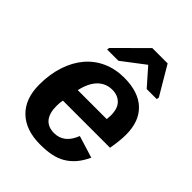

<svg xmlns="http://www.w3.org/2000/svg" viewBox="-214 -861 985 985"><g transform="rotate(45 278.0 -368.5)"><path d="M175 -232Q171 -216 171 -189Q171 -137 193.5 -109.5Q216 -82 261 -82Q333 -82 365 -165L485 -128Q467 -89 444.5 -63Q422 -37 394 -20.5Q366 -4 331 3Q296 10 252 10Q147 10 89 -46Q31 -102 31 -204Q31 -280 51.5 -342Q72 -404 109 -447.5Q146 -491 198.5 -514.5Q251 -538 315 -538Q418 -538 473 -486Q528 -434 528 -337Q528 -313 525 -287Q522 -261 517 -232ZM401 -324 403 -351Q403 -403 378.5 -427Q354 -451 315 -451Q269 -451 237 -419Q205 -387 191 -324ZM512 -591 510 -578H437L355 -671H354L232 -578H150L152 -591L309 -747H420Z"/></g></svg>

Font: Libra Sans Modern
Style: Bold Italic
Weight: 700
Italic angle: -12°
Foundry: Stefan Peev, Context Ltd
Version: Version 1.000